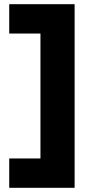

<svg xmlns="http://www.w3.org/2000/svg" viewBox="-20 -740 436 916"><path d="M24 156H336V-720H24V-580H173V16H24Z"/></svg>

Font: Fixel Display ExtraBold
Style: Regular
Weight: 800
Designer: AlfaBravo + MacPaw
Foundry: Kyrylo Tkachov, Marchela Mozhyna, Serhii Makarenko, Maria Weinstein, Zakhar Kryvoshyya
Version: Version 1.211